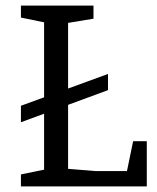

<svg xmlns="http://www.w3.org/2000/svg" viewBox="-20 -668 563 688"><path d="M55 -230V-289L367 -403V-345ZM55 0V-43L138 -60V-588L55 -605V-648H315V-601L224 -586V-63L322 -55H435L457 -162H506V0Z"/></svg>

Font: Faustina
Style: Regular
Weight: 400
Designer: Alfonso Garcia
Foundry: http://www.omnibus-type.com
Version: Version 1.200